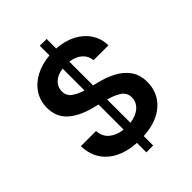

<svg xmlns="http://www.w3.org/2000/svg" viewBox="-255 -943 1158 1158"><g transform="rotate(-45 324.5 -363.5)"><path d="M357.2 90.9H299V10.3Q184.3 3.6 116.8 -54.5Q49.4 -112.6 45.5 -214.8H175.1Q178.6 -164.1 213.1 -136.4Q247.5 -108.7 299 -103V-317.1L258.5 -327.4Q168.7 -350.5 116.7 -397.5Q64.6 -444.6 64.6 -522.7Q64.6 -582.4 94.8 -628.4Q125 -674.4 177.9 -702.2Q230.8 -730.1 299 -735.8V-818.2H357.2V-736.5Q427.6 -731.9 480.3 -704.2Q533 -676.5 562.9 -630.9Q592.7 -585.2 593.8 -527.3H467Q462.4 -568.2 433.4 -593.2Q404.5 -618.3 357.2 -624.3V-421.9L389.9 -413.7Q444.6 -400.9 493.4 -375.9Q542.3 -350.9 573 -309.1Q603.7 -267.4 603.7 -204.2Q603.3 -113.6 538.9 -55.2Q474.4 3.2 357.2 10.3ZM357.2 -103.3Q409.1 -110.1 440.3 -137.3Q471.6 -164.4 471.9 -205.3Q471.6 -244.7 440.5 -266.2Q409.4 -287.6 357.2 -301.8ZM299 -436.8V-623.6Q251.4 -617.2 225 -591.8Q198.5 -566.4 198.2 -530.9V-529.8Q198.2 -490.8 229 -469.5Q259.9 -448.2 299 -436.8Z"/></g></svg>

Font: Linik Sans SemiBold
Style: Regular
Weight: 600
Designer: Rasmus Andersson (font), Cristiano Sobral (main changes)
Foundry: rsms
Version: Version 3.018;June 1, 2022;FontCreator 14.0.0.2814 64-bit; t